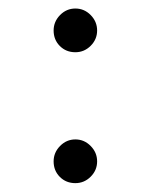

<svg xmlns="http://www.w3.org/2000/svg" viewBox="-20 -424 349 444"><path d="M104 -353.5Q104 -374 118.9 -389.2Q133.8 -404.3 154.3 -404.3Q174.8 -404.3 189.7 -389.2Q204.6 -374 204.6 -353.5Q204.6 -333 189.7 -318.1Q174.8 -303.2 154.3 -303.2Q132.8 -303.2 118.4 -317.6Q104 -332 104 -353.5ZM104 -50.8Q104 -71.3 118.9 -86.4Q133.8 -101.6 154.3 -101.6Q174.8 -101.6 189.7 -86.4Q204.6 -71.3 204.6 -50.8Q204.6 -30.3 189.7 -15.4Q174.8 -0.5 154.3 -0.5Q132.8 -0.5 118.4 -14.9Q104 -29.3 104 -50.8Z"/></svg>

Font: Shabnam Thin WOL
Style: Thin-WOL
Weight: 100
Foundry: DejaVu fonts team - Redesigned by Saber Rastikerdar - Based on Vazir font
Version: Version 5.0.0